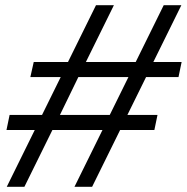

<svg xmlns="http://www.w3.org/2000/svg" viewBox="-20 -720 720 740"><path d="M6 0 114 -219H5L17 -277H142L214 -423H97L110 -481H242L350 -700H419L311 -481H503L611 -700H679L571 -481H680L668 -423H543L471 -277H587L575 -219H443L335 0H267L375 -219H182L74 0ZM211 -277H403L475 -423H282Z"/></svg>

Font: Red Hat Display VF
Style: Italic
Weight: 300
Italic angle: -12°
Designer: Pentagram, MCKL
Foundry: Pentagram, MCKL
Version: Version 1.010